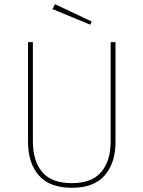

<svg xmlns="http://www.w3.org/2000/svg" viewBox="-20 -881 680 911"><path d="M241 -861 415 -779 408 -764 229 -838ZM528 -681V-207Q528 -108 477 -49Q426 10 321 10Q215 10 164 -49Q113 -108 113 -207V-681H136V-210Q136 -117 180.5 -64.5Q225 -12 321 -12Q416 -12 460.5 -65Q505 -118 505 -210V-681Z"/></svg>

Font: FiraGO Thin
Style: Regular
Weight: 100
Designer: bBox Type
Foundry: bBox Type GmbH
Version: Version 1.001;PS 001.001;hotconv 1.0.88;makeotf.lib2.5.64775